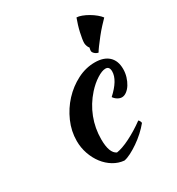

<svg xmlns="http://www.w3.org/2000/svg" viewBox="-178 -827 890 967"><g transform="rotate(-30 267.0 -343.5)"><path d="M103 -176Q103 -233 126.5 -286.5Q150 -340 188.5 -381.5Q227 -423 276.5 -448.5Q326 -474 379 -474Q431 -474 459 -448Q487 -422 487 -374Q487 -351 480.5 -329.5Q474 -308 463.5 -291Q453 -274 439 -263.5Q425 -253 411 -253Q399 -253 386.5 -260.5Q374 -268 366 -280Q433 -341 433 -391Q433 -420 410 -420Q390 -420 360 -401Q330 -382 302 -351Q259 -303 236.5 -244.5Q214 -186 214 -122Q214 -41 250 -25Q265 -27 285 -34Q305 -41 328 -52.5Q351 -64 375.5 -79Q400 -94 423 -111Q427 -108 430 -102Q433 -96 433 -91Q416 -70 394 -50Q372 -30 348 -13.5Q324 3 301.5 14.5Q279 26 262 29Q229 26 200 8.5Q171 -9 149.5 -37Q128 -65 115.5 -101Q103 -137 103 -176ZM391 -534Q391 -540 394 -552Q389 -557 385.5 -567Q382 -577 382 -585Q382 -594 384.5 -609.5Q387 -625 391 -643Q395 -661 401 -680.5Q407 -700 413 -716Q425 -716 442.5 -709.5Q460 -703 478 -692.5Q496 -682 511 -669.5Q526 -657 534 -646Q523 -635 505 -615.5Q487 -596 470 -574.5Q453 -553 439 -534Q425 -515 421 -507Q409 -509 400 -517.5Q391 -526 391 -534Z"/></g></svg>

Font: Kaushan Script
Style: Regular
Weight: 400
Designer: Pablo Impallari
Foundry: Pablo Impallari
Version: Version 1.002